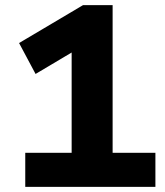

<svg xmlns="http://www.w3.org/2000/svg" viewBox="-20 -725 640 745"><path d="M78 0V-132H258V-574L335 -567L118 -438L54 -558L302 -705H417V-132H583V0Z"/></svg>

Font: Nunito Sans 6pt ExtraBold
Style: Regular
Weight: 800
Version: Version 3.101;gftools[0.9.27]